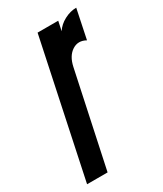

<svg xmlns="http://www.w3.org/2000/svg" viewBox="-148 -614 571 673"><g transform="rotate(-30 138.0 -277.5)"><path d="M0 0H83L164 -380Q172.5 -420 198 -436.5Q223.5 -453 252 -437L276.5 -555Q252 -555 228 -542.2Q204 -529.5 191 -509L199 -547H115.5Z"/></g></svg>

Font: League Gothic SemiCondensed Italic
Style: Regular
Weight: 400
Width: 4
Designer: The League of Moveable Type
Version: Version 1.600; ttfautohint (v1.8.3)